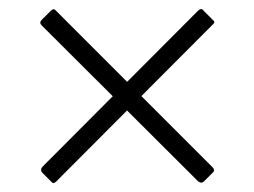

<svg xmlns="http://www.w3.org/2000/svg" viewBox="-20 -585 562 424"><path d="M431 -185Q424 -178 416 -186L72 -529Q69 -532 69 -535Q69 -538 72 -541L92 -561Q98 -567 102 -563L450 -215Q452 -213 452.5 -210Q453 -207 451 -205ZM74 -203Q67 -210 75 -218L417 -561Q421 -565 424 -565Q427 -565 430 -561L450 -541Q456 -537 451 -532L104 -184Q98 -178 94 -183Z"/></svg>

Font: Libre Franklin ExtraLight
Style: Regular
Weight: 250
Designer: Pablo Impallari, Rodrigo Fuenzalida, Nhung Nguyen
Foundry: Impallari Type
Version: Version 3.000